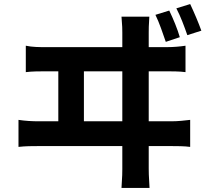

<svg xmlns="http://www.w3.org/2000/svg" viewBox="-20 -868 1040 945"><path d="M902 -695 971 -717C958 -754 935 -808 916 -848L848 -827C869 -787 887 -738 902 -695ZM796 -662 865 -685C854 -724 832 -777 813 -816L745 -795C765 -754 781 -705 796 -662ZM823 -271H712V-517H800C823 -517 864 -517 893 -513V-643C866 -639 835 -636 800 -636H712V-708C712 -721 712 -745 715 -786H578C582 -739 582 -723 582 -708V-636H206C175 -636 139 -636 107 -643V-513C140 -517 175 -517 206 -517H267V-271H170C139 -271 103 -273 71 -278V-145C106 -149 139 -149 170 -149H582V-36C582 -25 582 1 578 57H716C712 0 712 -30 712 -38V-149H823C846 -149 888 -149 916 -145V-278C889 -275 858 -271 823 -271ZM582 -517V-271H393V-517Z"/></svg>

Font: Spoqa Han Sans Neo Bold
Style: Bold
Weight: 700
Designer: [Spoqa Han Sans Neo] Dong-huui Kim  Younghwa Kang  Yujin Lee  [Noto Sans] Ryoko NISHIZUKA  (kana & ideographs); Paul D. 
Foundry: Spoqa (http://www.spoqa-han-sans.com)
Version: Version 1.100;hotconv 1.0.109;makeotfexe 2.5.65596